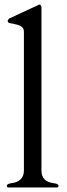

<svg xmlns="http://www.w3.org/2000/svg" viewBox="-20 -823 294 843"><path d="M214 -19C184 -23 162 -38 162 -74V-792C161 -799 158 -803 153 -803C152 -803 151 -803 150 -802L146 -800L21 -742C18 -740 16 -738 16 -736C14 -735 14 -733 14 -732C14 -725 17 -724 21 -722C47 -715 85 -716 85 -683V-74C85 -39 62 -23 32 -19C24 -18 10 -15 10 -8C10 -3 12 -1 15 0H232C235 -1 237 -3 237 -8C237 -15 223 -18 214 -19Z"/></svg>

Font: fbb
Style: Regular
Weight: 400
Designer: David J. Perry, Michael Sharpe
Version: Version 1.045